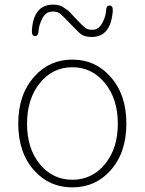

<svg xmlns="http://www.w3.org/2000/svg" viewBox="-20 -798 626 831"><path d="M129 -59Q59 -136 59 -263Q59 -390 129 -467Q194 -540 293 -540Q392 -540 457 -467Q527 -390 527 -263Q527 -136 457 -59Q392 13 293 13Q194 13 129 -59ZM152.5 -87.5Q208 -20 293 -20Q378 -20 434 -87.5Q490 -155 490 -262.5Q490 -370 434 -438.5Q378 -507 293 -507Q208 -507 152.5 -438.5Q97 -370 97 -262.5Q97 -155 152.5 -87.5ZM377 -638Q348 -638 332 -649Q321 -657 312 -667L255 -725Q247 -733 238 -740Q228 -748 208 -748Q178 -748 163 -718Q148 -688 147 -665Q146 -641 131 -642Q117 -642 118 -666Q125 -778 210 -778Q239 -778 255 -766Q265 -759 275 -752Q281 -748 299 -727Q307 -718 315 -710L333 -692Q341 -684 350 -677Q360 -669 380 -669Q408 -669 424 -701Q438 -729 439 -751Q440 -775 455 -774Q470 -773 468 -749Q459 -638 377 -638Z"/></svg>

Font: Resource Han Rounded KR ExtraLight
Style: Regular
Weight: 250
Designer: Cyano Hao (round all glyphs); Ryoko NISHIZUKA 西塚涼子 (kana, bopomofo & ideographs); Paul D. Hunt (Latin, Greek & Cyrillic)
Foundry: Cyano Hao
Version: 0.990